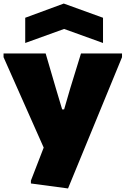

<svg xmlns="http://www.w3.org/2000/svg" viewBox="-22 -841 708 1081"><path d="M152 192V176L224 -10L-2 -519V-540H235L293 -342L328 -225H339L373 -342L434 -540H665V-519L361 220ZM120 -741 337 -821 558 -741V-599L339 -678L120 -599Z"/></svg>

Font: Plata Sans Black
Style: Regular
Weight: 900
Designer: Pablo Impallari, Andres Torresi, & Cristiano Sobral
Foundry: Pablo Impallari, Andres Torresi, & Cristiano Sobral
Version: Version 1.00;December 28, 2019;FontCreator 12.0.0.2547 64-bi